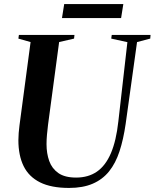

<svg xmlns="http://www.w3.org/2000/svg" viewBox="-20 -915 761 945"><path d="M654.5 -708 598.5 -305.5Q587.5 -229 568.2 -170.2Q549 -111.5 516.8 -71.5Q484.5 -31.5 436.2 -10.8Q388 10 320 10Q232 10 177 -17.5Q122 -45 96.2 -97.5Q70.5 -150 70.5 -225Q70.5 -242.5 72 -260.8Q73.5 -279 76 -298.5L130.5 -708L70.5 -725L73 -743H346.5L344.5 -725L271 -708L216.5 -301.5Q213.5 -276 211.2 -252Q209 -228 209 -205.5Q209 -160 222.2 -122.8Q235.5 -85.5 267.2 -63.2Q299 -41 354.5 -41Q414.5 -41 457 -70.2Q499.5 -99.5 525.8 -160.8Q552 -222 562.5 -317.5L607 -707.5L527.5 -725L530 -743H721L719.5 -725ZM296 -895H587L576 -826H285Z"/></svg>

Font: Merriweather 144pt SemiBold
Style: Italic
Weight: 600
Italic angle: -7.8°
Version: Version 2.101